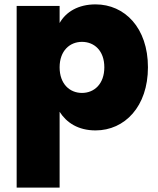

<svg xmlns="http://www.w3.org/2000/svg" viewBox="-20 -588 720 876"><path d="M252 -561H56V268H252V-78C283 -29 336 7 416 7C549 7 655 -102 655 -281C655 -461 549 -568 416 -568C337 -568 281 -534 252 -483ZM456 -281C456 -205 410 -164 354 -164C298 -164 252 -205 252 -281C252 -356 298 -397 354 -397C410 -397 456 -357 456 -281Z"/></svg>

Font: SVN-Poppins ExtraBold
Style: Regular
Weight: 800
Designer: Ninad Kale (Devanagari), Jonny Pinhorn (Latin)
Foundry: Indian Type Foundry
Version: Version 3.002 2017; ttfautohint (v1.8.3)